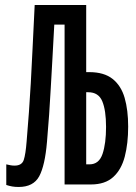

<svg xmlns="http://www.w3.org/2000/svg" viewBox="-20 -734 540 764"><path d="M54 10Q40 10 28.5 8Q17 6 5 2V-80Q14 -78 21.5 -76.5Q29 -75 38 -75Q67 -75 74.5 -97.5Q82 -120 86 -172Q91 -231 95 -286.5Q99 -342 102.5 -403Q106 -464 109.5 -539.5Q113 -615 118 -714H323V-447H335Q394 -447 428 -420Q462 -393 476 -344.5Q490 -296 490 -230Q490 -163 476.5 -111Q463 -59 430.5 -29.5Q398 0 342 0H237V-636H196Q192 -560 188.5 -498.5Q185 -437 182 -383.5Q179 -330 175.5 -278Q172 -226 167 -170Q159 -75 136 -32.5Q113 10 54 10ZM323 -80H336Q374 -80 388 -121.5Q402 -163 402 -229Q402 -295 387 -331Q372 -367 331 -367H323Z"/></svg>

Font: Noto Sans Mono ExtraCondensed Medium
Style: Regular
Weight: 500
Width: 2
Designer: Monotype Design Team
Foundry: Monotype Imaging Inc.
Version: Version 2.014